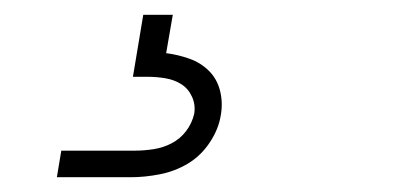

<svg xmlns="http://www.w3.org/2000/svg" viewBox="-20 -20 540 260"><path d="M57 220 63 184H163Q175 184 188 182Q201 180 212.5 174Q224 168 232 157.5Q240 147 243 134Q245 122 240 111Q235 100 225.5 94Q216 88 204 86Q192 84 180 84H160L174 0H214L205 52Q221 54 236.5 59.5Q252 65 263 76Q274 87 278 103Q282 119 279 136Q276 155 264 173Q252 191 234.5 201.5Q217 212 196.5 216Q176 220 157 220Z"/></svg>

Font: Iosevka Extralight
Style: Italic
Weight: 200
Italic angle: -9°
Monospace: yes
Designer: Belleve Invis
Foundry: Belleve Invis
Version: Version 32.5.0; ttfautohint (v1.8.4)